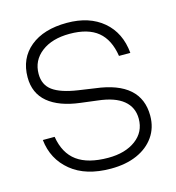

<svg xmlns="http://www.w3.org/2000/svg" viewBox="-101 -746 771 841"><g transform="rotate(-15 284.5 -325.5)"><path d="M320.5 -295.5Q397 -287 435.2 -255.5Q473.5 -224 473.5 -172Q473.5 -112 425.8 -76.5Q378 -41 301 -41Q209.5 -41 159.5 -77.5Q109.5 -114 97 -190.5H43.5Q53 -101.5 119.8 -46.8Q186.5 8 300 8Q368 8 418.5 -14.2Q469 -36.5 497.2 -77Q525.5 -117.5 525.5 -172Q525.5 -325.5 324 -350L249 -361Q172 -372.5 136.2 -398.8Q100.5 -425 100.5 -474.5Q100.5 -535.5 148.8 -572.5Q197 -609.5 276.5 -609.5Q360 -609.5 404.8 -572.5Q449.5 -535.5 461 -460H512.5Q504 -553 441.5 -606Q379 -659 277.5 -659Q172 -659 111 -608.8Q50 -558.5 50 -472.5Q50 -400.5 100.2 -358.5Q150.5 -316.5 245 -305Z"/></g></svg>

Font: Overused Grotesk Light
Style: Regular
Weight: 300
Designer: RandomMaerks
Version: Version 0.005